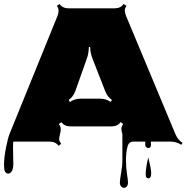

<svg xmlns="http://www.w3.org/2000/svg" viewBox="-24 -691 911 937"><path d="M39.6 31.2 41 108.9Q41 132.3 33.7 144.3Q26.4 156.2 16.1 156.2Q-4.4 156.2 -4.4 116.7Q-4.4 77.1 5.4 29.1Q15.1 -19 22.5 -37.1L256.8 -613.8Q261.7 -626.5 261.7 -638.7Q261.7 -650.9 253.4 -662.6L267.1 -671.4Q281.2 -650.4 311 -650.4H535.6Q564.9 -650.4 579.1 -671.4L593.3 -662.6Q585 -650.9 585 -640.1Q585 -629.4 590.8 -614.3L832 -36.6Q843.3 -9.3 866.7 6.3L860.8 15.6Q836.9 0 807.6 0H711.9Q712.9 10.7 712.9 15.1Q712.9 31.2 699.7 31.2Q693.8 31.2 689.2 26.6Q684.6 22 684.6 13.4Q684.6 4.9 685.5 0H626.5Q605 0 598.6 23.4Q590.8 52.2 590.8 89.6Q590.8 127 595.7 157.7Q600.6 188.5 600.6 200Q600.6 211.4 595 218.5Q589.4 225.6 581.1 225.6Q572.8 225.6 566.9 218.8Q561 211.9 561 199.7Q561 187.5 567.1 152.3Q573.2 117.2 573.2 99.6V-37.6Q568.4 -50.8 568.4 -62Q568.4 -73.2 577.1 -85.9L564.5 -95.2Q549.8 -74.2 520.5 -74.2H319.8Q290.5 -74.2 275.9 -94.7L263.2 -85.9Q272.5 -72.8 272.5 -61.5Q272.5 -50.3 269 -37.6V-37.1Q264.6 -20.5 264.6 -11.7Q264.6 -2.9 274.4 11.2L261.7 20.5Q247.1 0 217.8 0H41Q39.6 9.3 39.6 31.2ZM370.1 -209.5H463.4Q492.7 -209.5 516.1 -193.8L522.5 -203.1Q499.5 -218.8 489.3 -246.6L427.2 -405.3Q416.5 -433.1 416 -461.9H409.7Q408.7 -429.7 399.9 -405.3L343.8 -247.1Q333.5 -218.8 311 -203.1L317.4 -193.4Q340.3 -209.5 370.1 -209.5ZM687 161.6Q687 127.9 699.7 77.1Q713.9 135.7 713.9 153.3Q713.9 179.2 700.4 179.2Q687 179.2 687 161.6Z"/></svg>

Font: Nosifer Caps
Style: Regular
Weight: 800
Version: Version 001.002